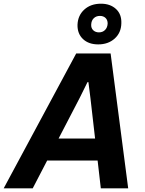

<svg xmlns="http://www.w3.org/2000/svg" viewBox="-59 -1018 786 1038"><path d="M-39 0 353 -729H539L634 0H486L430 -487L419 -574H414L372 -489L118 0ZM182 -150 241 -269H470L482 -150ZM472 -778Q420 -778 389.5 -807Q359 -836 360 -884Q362 -935 397 -966.5Q432 -998 487 -998Q537 -998 568 -969.5Q599 -941 597 -892Q596 -841 561 -809.5Q526 -778 472 -778ZM476 -843Q496 -843 509 -856Q522 -869 523 -891Q523 -910 511.5 -921Q500 -932 481 -932Q461 -932 448 -919.5Q435 -907 434 -885Q433 -866 445 -854.5Q457 -843 476 -843Z"/></svg>

Font: Mona Sans ExtraLight
Style: Bold Italic
Weight: 700
Italic angle: -11.6951°
Version: Version 2.000